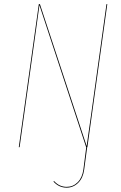

<svg xmlns="http://www.w3.org/2000/svg" viewBox="-20 -700 577 913"><path d="M486.3 -680.2H490.2L395.5 0H394.5L380.4 106Q375 146.5 351.8 169.4Q328.6 192.4 296.9 192.4Q259.8 192.4 233.9 163.1L237.3 161.1Q262.2 188.5 296.9 188.5Q327.6 188.5 349.4 166.7Q371.1 145 376.5 106L390.1 0H389.6L167.5 -675.3Q153.8 -576.2 151.9 -562.5L73.2 0H69.3L164.6 -680.2H169.9L392.1 -5.4Q395 -25.4 401.6 -73Q408.2 -120.6 411.6 -143.1Z"/></svg>

Font: Fira Sans Compressed Four
Style: Italic
Weight: 100
Width: 3
Italic angle: -8°
Designer: Carrois Corporate & Edenspiekermann AG
Foundry: Carrois Corporate GbR & Edenspiekermann AG
Version: Version 4.203;PS 004.203;hotconv 1.0.88;makeotf.lib2.5.64775